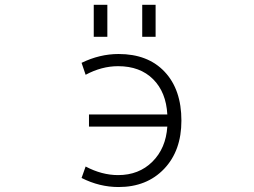

<svg xmlns="http://www.w3.org/2000/svg" viewBox="-20 -754 1040 785"><path d="M343.8 -236.3V-286.1H664.1Q659.2 -377 606 -430.2Q552.7 -483.4 462.9 -483.4Q395.5 -483.4 330.1 -448.2L313.5 -497.1Q387.7 -533.2 464.8 -533.2Q585 -533.2 653.3 -460.4Q721.7 -387.7 721.7 -260.7Q721.7 -137.7 650.9 -63.5Q580.1 10.7 464.8 10.7Q386.7 10.7 313.5 -26.4L330.1 -73.2Q396.5 -38.1 462.9 -38.1Q547.9 -38.1 603 -92.8Q658.2 -147.5 664.1 -236.3ZM363.3 -603.5V-734.4H418.9V-603.5ZM561.5 -603.5V-734.4H616.2V-603.5Z"/></svg>

Font: GenEi Gothic M Light
Style: Regular
Weight: 300
Designer: o_tamon (Modified); [Source Han Sans]
Ryoko NISHIZUKA  (kana & ideographs); Paul D. Hunt (Latin, Greek & Cyrillic); Wenl
Version: Version 1.1a;Original Version 1.004